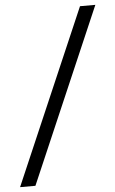

<svg xmlns="http://www.w3.org/2000/svg" viewBox="-110 -773 517 860"><g transform="rotate(-5 148.5 -343.0)"><path d="M-55 49 283 -735H352L14 49Z"/></g></svg>

Font: Archivo Condensed
Style: Italic
Weight: 400
Width: 3
Italic angle: -10°
Designer: Hector Gatti
Foundry: Omnibus-Type
Version: Version 2.001